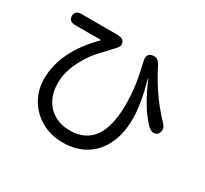

<svg xmlns="http://www.w3.org/2000/svg" viewBox="-152 -936 1304 1219"><g transform="rotate(30 500.0 -326.5)"><path d="M76.2 -669.9Q76.2 -710 125 -710H386.7Q441.4 -710 441.4 -666Q441.4 -656.2 426.3 -638.2Q411.1 -620.1 380.9 -588.9Q320.3 -526.4 298.8 -495.1Q252 -424.8 231.9 -369.1Q211.9 -313.5 211.9 -256.8Q211.9 -189.5 238.8 -138.7Q265.6 -87.9 314.5 -60.1Q363.3 -32.2 426.8 -32.2Q654.3 -32.2 654.3 -351.6Q654.3 -491.2 616.2 -635.7L611.3 -666Q611.3 -709 659.2 -709Q688.5 -709 708 -668.9Q788.1 -508.8 902.3 -385.7Q936.5 -353.5 936.5 -332Q936.5 -285.2 892.6 -285.2Q864.3 -285.2 807.6 -361.3Q751 -435.5 696.3 -565.4Q695.3 -568.4 694.3 -567.4V-568.4L693.4 -564.5Q738.3 -403.3 738.3 -295.9Q738.3 -187.5 700.2 -107.9Q662.1 -28.3 591.8 14.2Q521.5 56.6 425.8 56.6Q338.9 56.6 270 17.6Q201.2 -21.5 162.1 -88.4Q123 -155.3 123 -237.3Q123 -437.5 314.5 -628.9H125Q76.2 -628.9 76.2 -669.9Z"/></g></svg>

Font: FakePearl
Style: Regular
Weight: 400
Version: Version 1.2